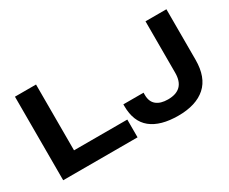

<svg xmlns="http://www.w3.org/2000/svg" viewBox="-107 -1021 1629 1367"><g transform="rotate(-30 707.0 -337.5)"><path d="M91.8 0V-687H265.1V-146H703.1V0ZM732.9 -240.2V-253.9H898.9V-234.9Q898.9 -180.2 932.4 -152.6Q965.8 -125 1026.9 -125Q1165 -125 1165 -264.2V-687H1336.9V-272Q1336.9 -127.9 1258.1 -57.9Q1179.2 12.2 1033.2 12.2Q887.2 12.2 810.1 -49.8Q732.9 -111.8 732.9 -240.2Z"/></g></svg>

Font: Archivo Expanded
Style: Bold
Weight: 700
Width: 7
Designer: Hector Gatti
Foundry: Omnibus-Type
Version: Version 2.001